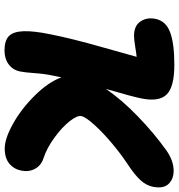

<svg xmlns="http://www.w3.org/2000/svg" viewBox="8 -764 768 823"><g transform="rotate(90 391.5 -352.0)"><path d="M195.8 12.2Q153.3 12.2 134 -6.8Q114.7 -25.9 113.3 -70.1Q111.8 -114.3 127 -187Q145 -277.8 182.1 -408Q219.2 -538.1 223.1 -554.2Q210.9 -553.2 179.7 -548.1Q148.4 -543 132.8 -543Q90.8 -543 72 -569.8Q53.2 -596.7 60.1 -633.8Q68.8 -679.2 117.2 -697.5Q165.5 -715.8 256.8 -715.8Q352.1 -715.8 384.3 -683.1Q416.5 -650.4 401.9 -577.1Q395.5 -542 360.8 -422.9Q407.2 -490.7 478.3 -559.3Q549.3 -627.9 622.1 -680.2Q667.5 -712.9 712.9 -712.9Q727.5 -712.9 741 -708.3Q754.4 -703.6 765.6 -693.4Q776.9 -683.1 780.8 -666.7Q784.7 -650.4 780.8 -627Q775.4 -596.2 751.5 -570.3Q727.5 -544.4 681.2 -514.2Q639.6 -486.8 594 -448.5Q548.3 -410.2 514.6 -373Q481 -335.9 477.1 -316.9Q473.6 -299.3 499.5 -266.6Q525.4 -233.9 570.1 -201.4Q614.7 -168.9 658.2 -154.8Q688.5 -145 702.9 -118.9Q717.3 -92.8 710.9 -60.1Q704.6 -28.3 680.9 -8.5Q657.2 11.2 616.2 11.2Q573.2 11.2 509.3 -24.7Q445.3 -60.5 388.2 -118.4Q331.1 -176.3 311 -231.9Q309.6 -225.1 307.1 -212.4Q304.7 -199.7 303.2 -192.9Q295.9 -159.2 293 -116.9Q290 -74.7 286.1 -56.2Q280.3 -24.4 255.9 -6.1Q231.4 12.2 195.8 12.2Z"/></g></svg>

Font: Shantell Sans Normal
Style: Italic
Weight: 800
Italic angle: -11.31°
Designer: Stephen Nixon, Anya Danilova, Shantell Martin
Foundry: Arrow Type
Version: Version 1.006;[559af2be0]